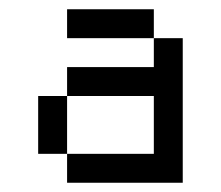

<svg xmlns="http://www.w3.org/2000/svg" viewBox="-20 -395 478 415"><path d="M125 -375V-312.5H312.5V-375ZM312.5 -312.5V-250H125V-187.5H312.5V-62.5H125V0H375V-312.5ZM125 -62.5V-187.5H62.5V-62.5Z"/></svg>

Font: Medodica
Style: Regular
Weight: 400
Version: Version 001.000